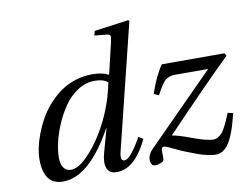

<svg xmlns="http://www.w3.org/2000/svg" viewBox="-80 -855 1265 981"><g transform="rotate(-10 552.5 -365.0)"><path d="M626 -18.1Q626 -47.9 649.9 -71.8Q671.9 -94.2 1001 -425.8H825.2Q811.5 -425.8 800 -421.4Q788.6 -417 781 -411.9Q773.4 -406.7 763.4 -392.6Q753.4 -378.4 748 -369.4Q742.7 -360.4 730 -336.9L705.1 -348.1Q720.2 -395 739.5 -434.3Q758.8 -473.6 772 -490.2H1097.2L1105 -476.1Q968.3 -342.8 758.8 -123Q785.6 -120.1 853 -95.2Q929.7 -65.9 965.8 -65.9Q979 -65.9 990.7 -73.2Q1002.4 -80.6 1011 -90.3Q1019.5 -100.1 1029.3 -119.1Q1039.1 -138.2 1044.7 -150.9Q1050.3 -163.6 1060.1 -188L1087.9 -181.2Q1078.6 -145.5 1071 -120.1Q1063.5 -94.7 1052.2 -68.1Q1041 -41.5 1029.1 -25.1Q1017.1 -8.8 1001 1.7Q984.9 12.2 965.8 12.2Q943.8 12.2 916.5 5.6Q889.2 -1 872.3 -7.3Q855.5 -13.7 818.8 -27.8Q794.9 -37.1 769.3 -49.3Q743.7 -61.5 729.7 -67.9Q715.8 -74.2 709 -74.2Q695.8 -74.2 695.8 -56.2V-12.2Q695.8 -1 679.4 5.6Q663.1 12.2 648.9 12.2Q637.2 12.2 631.6 2.9Q626 -6.3 626 -18.1ZM71.8 -120.1Q71.8 -147 78.4 -179.4Q85 -211.9 98.9 -248.8Q112.8 -285.6 132.3 -321.3Q151.9 -356.9 180.4 -389.6Q209 -422.4 242.7 -447.3Q276.4 -472.2 320.1 -487.1Q363.8 -502 412.1 -502Q462.9 -502 496.1 -484.9L498 -486.8L536.1 -647.9Q542 -671.9 538.8 -679.7Q535.6 -687.5 518.1 -689L458 -694.8L463.9 -717.8L642.1 -742.2L647 -736.8L488.8 -95.2Q481.9 -71.3 483.4 -55.7Q484.9 -40 499 -40Q517.6 -40 543.9 -75Q570.3 -109.9 588.9 -146L612.8 -131.8Q584.5 -68.4 543 -28.1Q501.5 12.2 450.2 12.2Q412.6 12.7 400.6 -16.6Q388.7 -45.9 403.8 -99.1L437 -217.8H435.1Q308.1 12.2 171.9 12.2Q71.8 12.2 71.8 -120.1ZM221.2 -40Q258.3 -40 303.2 -84Q348.1 -127.9 388.2 -192.9Q460 -310.5 486.8 -446.8Q464.8 -466.8 418 -466.8Q372.1 -466.8 331.1 -440.2Q290 -413.6 261.5 -372.8Q232.9 -332 211.9 -283.4Q190.9 -234.9 180.9 -190.2Q170.9 -145.5 170.9 -111.8Q170.9 -78.1 184.1 -59.1Q197.3 -40 221.2 -40Z"/></g></svg>

Font: Linguistics Pro
Style: Italic
Weight: 400
Italic angle: -12°
Designer: Stefan Peev, Context Ltd
Foundry: Stefan Peev, Context Ltd
Version: Version 001.000